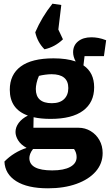

<svg xmlns="http://www.w3.org/2000/svg" viewBox="-20 -817 595 1040"><path d="M254 -173Q202 -173 162 -182L161 -125H406Q441 -125 471 -107Q501 -89 518.5 -58Q536 -27 536 12Q536 69 498.5 112Q461 155 394 179Q327 203 240 203Q129 203 68 164.5Q7 126 4 58Q54 7 124 -16Q93 -33 78.5 -56.5Q64 -80 64 -102Q64 -128 81.5 -151.5Q99 -175 131 -191Q33 -226 33 -331Q33 -413 92.5 -457Q152 -501 270 -501Q341 -501 390 -484Q376 -510 376 -534Q376 -571 403 -593Q430 -615 475 -615Q493 -615 512.5 -611.5Q532 -608 555 -599L543 -513H438L432 -463Q490 -424 490 -344Q490 -262 430 -217.5Q370 -173 254 -173ZM261 -258Q304 -258 327 -280Q350 -302 350 -340Q350 -415 259 -415Q245 -415 225.5 -412.5Q206 -410 191 -406Q182 -386 178 -367Q174 -348 174 -335Q174 -258 261 -258ZM139 39Q139 106 263 106Q326 106 360.5 87Q395 68 395 34Q395 10 381 -10H159Q148 4 143.5 16.5Q139 29 139 39ZM312 -790 296 -657 321 -604Q277 -562 221 -550Q183 -588 171 -642Q206 -724 264 -797Z"/></svg>

Font: Piazzolla
Style: Bold
Weight: 700
Designer: Juan Pablo del Peral
Foundry: Huerta Tipografica
Version: Version 1.330